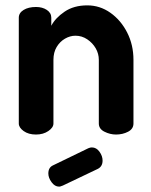

<svg xmlns="http://www.w3.org/2000/svg" viewBox="-20 -501 563 715"><path d="M114 0Q86 0 68 -13Q50 -26 50 -41V-435Q50 -453 68 -464Q86 -475 114 -475Q138 -475 154.5 -464Q171 -453 171 -435V-405Q186 -434 220.5 -457.5Q255 -481 305 -481Q352 -481 391 -453.5Q430 -426 453.5 -380Q477 -334 477 -278V-41Q477 -21 457 -10.5Q437 0 412 0Q390 0 369 -10.5Q348 -21 348 -41V-278Q348 -301 336.5 -321Q325 -341 305 -354.5Q285 -368 261 -368Q241 -368 222 -357Q203 -346 191 -326Q179 -306 179 -278V-41Q179 -26 160 -13Q141 0 114 0ZM200 194Q184 194 172 177.5Q160 161 160 145Q160 123 177 115L309 51Q316 48 322 48Q339 48 350.5 64Q362 80 362 97Q362 119 344 128L214 190Q210 191 207 192.5Q204 194 200 194Z"/></svg>

Font: Dosis
Style: Bold
Weight: 700
Designer: EdgarTolentino, PabloImpallari, IginoMarini
Foundry: EdgarTolentino, PabloImpallari, IginoMarini
Version: Version 3.001; ttfautohint (v1.8.2)